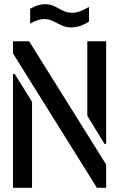

<svg xmlns="http://www.w3.org/2000/svg" viewBox="-20 -897 569 917"><path d="M321 -766Q295 -766 274 -776Q253 -786 233.5 -796Q214 -806 190 -806Q177 -806 160.5 -801Q144 -796 124 -784V-855Q145 -867 162.5 -872Q180 -877 194 -877Q220 -877 240 -867Q260 -857 280 -846.5Q300 -836 325 -836Q342 -836 361 -842.5Q380 -849 405 -864V-794Q380 -778 359 -772Q338 -766 321 -766ZM443 0 42 -642V-700H119L487 -111V0ZM42 0V-544H50L133 -411V0ZM479 -210 397 -344V-700H487V-210Z"/></svg>

Font: Stick No Bills ExtraLight Medium
Style: Regular
Weight: 500
Version: Version 2.000